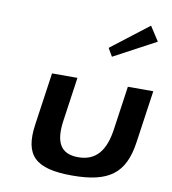

<svg xmlns="http://www.w3.org/2000/svg" viewBox="-87 -880 847 945"><g transform="rotate(10 336.5 -407.0)"><path d="M404.8 -660.1 428.3 -619.9 638 -732.1 591.5 -804ZM152.3 -488 114.6 -226C91.8 -68.1 152.5 -10 336.4 -10C520.3 -10 597.8 -68.1 620.6 -226L658.3 -488H531.3L499.8 -269C484.5 -163.4 440.8 -104 350 -104C259.2 -104 232.5 -163.4 247.8 -269L279.3 -488Z"/></g></svg>

Font: Hussar Ekologiczny
Style: Regular
Weight: 400
Foundry: Cannot Into Space Fonts
Version: Version 0.97